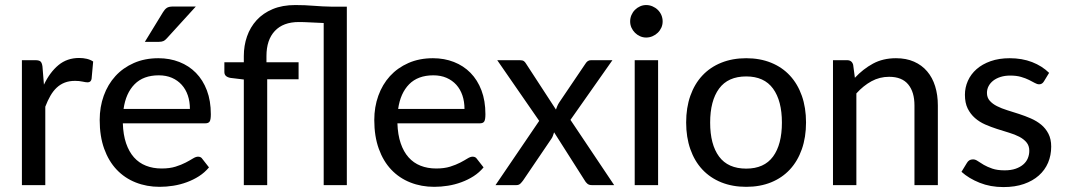

<svg xmlns="http://www.w3.org/2000/svg" viewBox="-20 -752 4328 780"><path d="M69 0V-507.5H123.5Q139 -507.5 144.8 -502Q150.5 -496.5 152.5 -482L158.5 -408Q182.5 -458.5 217.5 -487.5Q252.5 -516.5 301.5 -516.5Q318 -516.5 332.8 -513Q347.5 -509.5 358.5 -502L352 -431Q349 -417.5 336 -417.5Q329 -417.5 315.2 -420.5Q301.5 -423.5 285 -423.5Q261.5 -423.5 243.2 -416.5Q225 -409.5 210.5 -396Q196 -382.5 184.8 -363Q173.5 -343.5 164 -318.5V0Z M385 0ZM623.5 -515.5Q669.5 -515.5 708.5 -500.2Q747.5 -485 776 -456Q804.5 -427 820.5 -384.8Q836.5 -342.5 836.5 -288Q836.5 -266 831.8 -258.5Q827 -251 814 -251H479Q480.5 -204.5 492.2 -170Q504 -135.5 524.2 -112.8Q544.5 -90 573 -78.8Q601.5 -67.5 636.5 -67.5Q669.5 -67.5 693.2 -75Q717 -82.5 734.2 -91.5Q751.5 -100.5 763.5 -108Q775.5 -115.5 784.5 -115.5Q796.5 -115.5 802 -106.5L829 -72Q811.5 -51 788.5 -36.2Q765.5 -21.5 739 -11.8Q712.5 -2 684.2 2.5Q656 7 628.5 7Q576 7 531.2 -10.8Q486.5 -28.5 454 -62.8Q421.5 -97 403.2 -147.8Q385 -198.5 385 -264.5Q385 -317.5 401.5 -363.2Q418 -409 448.8 -442.8Q479.5 -476.5 523.8 -496Q568 -515.5 623.5 -515.5ZM625 -446Q562.5 -446 526.8 -409.8Q491 -373.5 482 -309.5H751.5Q751.5 -339.5 743 -364.5Q734.5 -389.5 718.2 -407.5Q702 -425.5 678.5 -435.8Q655 -446 625 -446ZM775.5 -725.5 658 -596.5Q651 -588.5 643.8 -585.2Q636.5 -582 625.5 -582H568.5L642.5 -703Q649.5 -714.5 657.8 -720Q666 -725.5 683 -725.5Z M970.5 0V-429L916.5 -435.5Q905 -437.5 898.2 -443.2Q891.5 -449 891.5 -459.5V-499H970.5V-524.5Q970.5 -566.5 983.5 -604Q996.5 -641.5 1022.5 -670Q1048.5 -698.5 1087.8 -715Q1127 -731.5 1179.5 -731.5Q1218.5 -731.5 1254.5 -728.5Q1290.5 -725.5 1325 -725H1389V0H1295V-658.5Q1268 -659.5 1240.8 -661Q1213.5 -662.5 1194 -662.5Q1130.5 -662.5 1096.5 -626.2Q1062.5 -590 1062.5 -524.5V-499H1193V-430H1065.5V0Z M1739 -515.5Q1785 -515.5 1824 -500.2Q1863 -485 1891.5 -456Q1920 -427 1936 -384.8Q1952 -342.5 1952 -288Q1952 -266 1947.2 -258.5Q1942.5 -251 1929.5 -251H1594.5Q1596 -204.5 1607.8 -170Q1619.5 -135.5 1639.8 -112.8Q1660 -90 1688.5 -78.8Q1717 -67.5 1752 -67.5Q1785 -67.5 1808.8 -75Q1832.5 -82.5 1849.8 -91.5Q1867 -100.5 1879 -108Q1891 -115.5 1900 -115.5Q1912 -115.5 1917.5 -106.5L1944.5 -72Q1927 -51 1904 -36.2Q1881 -21.5 1854.5 -11.8Q1828 -2 1799.8 2.5Q1771.5 7 1744 7Q1691.5 7 1646.8 -10.8Q1602 -28.5 1569.5 -62.8Q1537 -97 1518.8 -147.8Q1500.5 -198.5 1500.5 -264.5Q1500.5 -317.5 1517 -363.2Q1533.5 -409 1564.2 -442.8Q1595 -476.5 1639.2 -496Q1683.5 -515.5 1739 -515.5ZM1740.5 -446Q1678 -446 1642.2 -409.8Q1606.5 -373.5 1597.5 -309.5H1867Q1867 -339.5 1858.5 -364.5Q1850 -389.5 1833.8 -407.5Q1817.5 -425.5 1794 -435.8Q1770.5 -446 1740.5 -446Z M2170.5 -261 2000 -507.5H2091Q2102.5 -507.5 2107.8 -504Q2113 -500.5 2117 -493.5L2238.5 -307Q2241 -314 2244 -321.2Q2247 -328.5 2252 -336L2357.5 -492Q2362 -499.5 2367.5 -503.5Q2373 -507.5 2381 -507.5H2468L2297.5 -265L2475 0H2384Q2372.5 0 2365.8 -6Q2359 -12 2355 -19.5L2231 -214.5Q2228.5 -206.5 2226 -199.8Q2223.5 -193 2219.5 -187.5L2105.5 -19.5Q2100.5 -12.5 2094.2 -6.2Q2088 0 2078 0H1993Z M2653.5 -507.5V0H2558.5V-507.5ZM2672 -665Q2672 -651.5 2666.8 -639.8Q2661.5 -628 2652.2 -619Q2643 -610 2630.8 -604.8Q2618.5 -599.5 2605 -599.5Q2592 -599.5 2580.2 -604.8Q2568.5 -610 2559.5 -619Q2550.5 -628 2545.2 -639.8Q2540 -651.5 2540 -665Q2540 -678.5 2545.2 -690.8Q2550.5 -703 2559.5 -712Q2568.5 -721 2580.2 -726.2Q2592 -731.5 2605 -731.5Q2618.5 -731.5 2630.8 -726.2Q2643 -721 2652.2 -712Q2661.5 -703 2666.8 -690.8Q2672 -678.5 2672 -665Z M3011.5 -515.5Q3067.5 -515.5 3112.5 -497.2Q3157.5 -479 3189 -445Q3220.5 -411 3237.5 -362.8Q3254.5 -314.5 3254.5 -254.5Q3254.5 -194.5 3237.5 -146Q3220.5 -97.5 3189 -63.5Q3157.5 -29.5 3112.5 -11.2Q3067.5 7 3011.5 7Q2955.5 7 2910.2 -11.2Q2865 -29.5 2833.2 -63.5Q2801.5 -97.5 2784.5 -146Q2767.5 -194.5 2767.5 -254.5Q2767.5 -314.5 2784.5 -362.8Q2801.5 -411 2833.2 -445Q2865 -479 2910.2 -497.2Q2955.5 -515.5 3011.5 -515.5ZM3011.5 -67Q3084.5 -67 3120.5 -116Q3156.5 -165 3156.5 -254Q3156.5 -342.5 3120.5 -392Q3084.5 -441.5 3011.5 -441.5Q2937.5 -441.5 2901.2 -392Q2865 -342.5 2865 -254Q2865 -165 2901.2 -116Q2937.5 -67 3011.5 -67Z M3364 0V-507.5H3421Q3441 -507.5 3446 -488.5L3453 -436Q3486 -471.5 3526.5 -493.5Q3567 -515.5 3620 -515.5Q3661.5 -515.5 3693.2 -501.5Q3725 -487.5 3746.5 -462.2Q3768 -437 3779 -401.8Q3790 -366.5 3790 -323.5V0H3695V-323.5Q3695 -378.5 3669.5 -409.2Q3644 -440 3592 -440Q3553.5 -440 3520.5 -422Q3487.5 -404 3459 -372.5V0Z M4221 -421.5Q4214 -409.5 4201.5 -409.5Q4193.5 -409.5 4183.8 -415Q4174 -420.5 4160.5 -427.2Q4147 -434 4128.2 -439.5Q4109.5 -445 4084 -445Q4062.5 -445 4045 -439.5Q4027.5 -434 4015.2 -424.5Q4003 -415 3996.2 -402.2Q3989.5 -389.5 3989.5 -374.5Q3989.5 -355.5 4000.8 -342.8Q4012 -330 4030.2 -320.8Q4048.5 -311.5 4072 -304.2Q4095.5 -297 4120 -289Q4144.5 -281 4168 -270.8Q4191.5 -260.5 4209.8 -245.5Q4228 -230.5 4239.2 -208.8Q4250.5 -187 4250.5 -156.5Q4250.5 -121 4237.8 -91Q4225 -61 4200.2 -39Q4175.5 -17 4139.5 -4.5Q4103.5 8 4056.5 8Q4003.5 8 3959.8 -9.5Q3916 -27 3886 -54L3908 -90Q3912 -97 3918 -100.8Q3924 -104.5 3933 -104.5Q3942.5 -104.5 3952.5 -97.5Q3962.5 -90.5 3976.8 -82.2Q3991 -74 4011.2 -67Q4031.5 -60 4061.5 -60Q4087 -60 4105.8 -66.5Q4124.5 -73 4137 -83.8Q4149.5 -94.5 4155.5 -109Q4161.5 -123.5 4161.5 -139.5Q4161.5 -160 4150.2 -173.5Q4139 -187 4120.8 -196.5Q4102.5 -206 4079 -213Q4055.5 -220 4030.8 -228Q4006 -236 3982.5 -246.2Q3959 -256.5 3940.8 -272.5Q3922.5 -288.5 3911.2 -311.2Q3900 -334 3900 -367Q3900 -396.5 3912 -423.5Q3924 -450.5 3947.2 -471Q3970.5 -491.5 4004.5 -503.5Q4038.5 -515.5 4082 -515.5Q4132 -515.5 4172.8 -499.8Q4213.5 -484 4242 -456Z"/></svg>

Font: Lato Medium
Style: Regular
Weight: 500
Designer: Lukasz Dziedzic
Foundry: tyPoland Lukasz Dziedzic
Version: Version 2.006; 2014-01-15